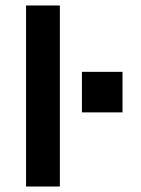

<svg xmlns="http://www.w3.org/2000/svg" viewBox="-20 -680 513 700"><path d="M75 0V-660H198.3V0ZM278.7 -270.3V-418.1H426.6V-270.3Z"/></svg>

Font: Panamera Thin
Style: Regular
Weight: 100
Designer: Bastien Sozeau
Foundry: NBR — Bastien Sozeau
Version: Version 3.003;gftools[0.9.33]